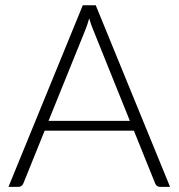

<svg xmlns="http://www.w3.org/2000/svg" viewBox="-20 -728 696 748"><path d="M642.5 0H603Q596 0 591.5 -3.8Q587 -7.5 584.5 -13.5L501.5 -219H154L71 -13.5Q69 -8 64 -4Q59 0 52 0H13L302.5 -707.5H353ZM169 -257H486L342 -614.5Q334.5 -632 327.5 -656.5Q324 -644.5 320.5 -633.5Q317 -622.5 313.5 -614Z"/></svg>

Font: Lato Light
Style: Regular
Weight: 300
Designer: Lukasz Dziedzic
Foundry: tyPoland Lukasz Dziedzic
Version: Version 2.007; 2014-02-27